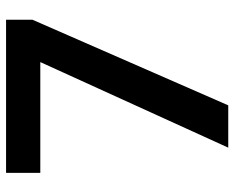

<svg xmlns="http://www.w3.org/2000/svg" viewBox="-88 -666 754 617"><g transform="rotate(-90 288.5 -357.0)"><path d="M123 0 398 -604H42V-714H534V-629L259 0Z"/></g></svg>

Font: Noto Sans Cherokee SemiBold
Style: Regular
Weight: 600
Designer: Monotype Design Team
Foundry: Monotype Imaging Inc.
Version: Version 2.001; ttfautohint (v1.8.4.7-5d5b)